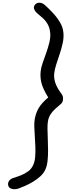

<svg xmlns="http://www.w3.org/2000/svg" viewBox="-20 -1198 577 1399"><path d="M117 175Q102 180.5 86 180.8Q70 181 57.5 175Q45 169 40.5 155.5Q35 138 45 121.8Q55 105.5 76 99Q102.5 91 131.5 79.8Q160.5 68.5 185 50.5Q209.5 32.5 222 4Q233 -19 236 -52.8Q239 -86.5 237.8 -125Q236.5 -163.5 233.8 -202Q231 -240.5 230 -273.5Q229 -306.5 233 -329Q240.5 -373.5 261.5 -410Q282.5 -446.5 331.5 -488Q297 -543 284.2 -585.8Q271.5 -628.5 276 -676Q278.5 -704 290.8 -739.2Q303 -774.5 316.8 -812.8Q330.5 -851 339.5 -888.2Q348.5 -925.5 346 -957Q342.5 -993.5 328.8 -1019Q315 -1044.5 294.5 -1063.8Q274 -1083 250.5 -1102Q235 -1115.5 228.8 -1132.2Q222.5 -1149 235.5 -1164.5Q248 -1179 269 -1178.2Q290 -1177.5 309.5 -1159Q332.5 -1138.5 362 -1107.5Q391.5 -1076.5 415 -1038.8Q438.5 -1001 442 -959.5Q445.5 -924 437 -884.5Q428.5 -845 415.2 -805.2Q402 -765.5 390 -729Q378 -692.5 375 -662Q372 -633.5 380.5 -603Q389 -572.5 410.5 -539.5Q423 -521.5 432 -508.2Q441 -495 439 -472Q437.5 -454 426.8 -443.5Q416 -433 398 -418Q369.5 -395 352 -370.2Q334.5 -345.5 329.5 -315.5Q325.5 -293.5 326 -259.5Q326.5 -225.5 328.2 -185.8Q330 -146 330.2 -105Q330.5 -64 326.8 -28Q323 8 312 34Q300 62.5 275.2 85.5Q250.5 108.5 221.2 126Q192 143.5 164 155.8Q136 168 117 175Z"/></svg>

Font: Edu AU VIC WA NT Pre Medium
Style: Regular
Weight: 500
Designer: Tina and Corey Anderson, Eben Sorkin, Mirko Velimirovic
Foundry: Google for Education
Version: Version 1.001